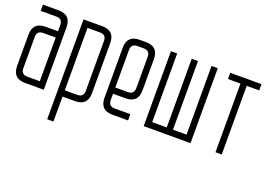

<svg xmlns="http://www.w3.org/2000/svg" viewBox="-104 -901 2039 1411"><g transform="rotate(20 915.5 -195.5)"><path d="M195.3 -390.6H97.7Q48.8 -390.6 48.8 -341.8V-97.7Q48.8 -48.8 97.7 -48.8H195.3ZM195.3 -439.5V-488.3Q195.3 -537.1 146.5 -537.1H24.4V-585.9H146.5Q244.1 -585.9 244.1 -488.3V0H97.7Q0 0 0 -97.7V-341.8Q0 -439.5 97.7 -439.5Z M488.3 -537.1Q537.1 -537.1 537.1 -488.3V-97.2Q537.1 -48.8 488.3 -48.8H390.6V-537.1ZM585.9 -97.7V-488.3Q585.9 -585.9 488.3 -585.9H341.8V195.3H390.6V0H488.3Q585.9 0 585.9 -97.7Z M732.4 -195.3H830.1Q878.9 -195.3 878.9 -244.1V-488.3Q878.9 -537.1 830.1 -537.1H781.2Q732.4 -537.1 732.4 -488.3ZM732.4 -146.5V-97.7Q732.4 -48.8 781.2 -48.8H903.3V0H781.2Q683.6 0 683.6 -97.7V-488.3Q683.6 -585.9 781.2 -585.9H830.1Q927.7 -585.9 927.7 -488.3V-244.1Q927.7 -146.5 830.1 -146.5Z M1025.4 0H1391.6V-585.9H1342.8V-48.8H1236.8V-585.9H1188V-48.8H1074.2V-585.9H1025.4Z M1733.4 -537.1V-585.9H1489.3V-537.1H1586.9V0H1635.7V-537.1Z"/></g></svg>

Font: Daray
Style: Regular
Weight: 400
Designer: Maxim Raikov
Foundry: Maxim Raikov
Version: Version 1.00 May 24, 2021, initial release